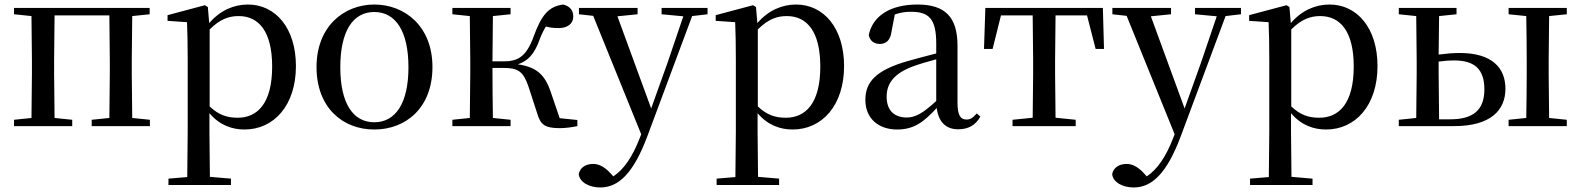

<svg xmlns="http://www.w3.org/2000/svg" viewBox="-20 -557 6997 848"><path d="M42 -494 119 -486 121 -292V-230L119 -36L42 -28V0H299V-28L221 -36L219 -230V-292L221 -489H463L465 -292V-230L463 -36L385 -28V0H642V-28L564 -36L562 -230V-292L564 -486L641 -494V-522H42Z M1060 15C1190 15 1287 -92 1287 -265C1287 -433 1197 -537 1075 -537C1014 -537 953 -512 904 -455L898 -526L885 -534L720 -490V-465L806 -459C808 -410 809 -361 809 -293V23L807 225L724 232V260H1000V232L907 224L905 23V-57C951 -3 1006 15 1060 15ZM906 -427C953 -474 993 -486 1034 -486C1123 -486 1182 -418 1182 -263C1182 -98 1115 -37 1030 -37C983 -37 946 -49 906 -87Z M1633 15C1773 15 1890 -81 1890 -261C1890 -441 1768 -537 1633 -537C1499 -537 1378 -440 1378 -261C1378 -82 1493 15 1633 15ZM1633 -17C1539 -17 1483 -101 1483 -260C1483 -420 1539 -504 1633 -504C1727 -504 1784 -420 1784 -260C1784 -101 1727 -17 1633 -17Z M2354 -52C2368 -5 2389 9 2453 9C2476 9 2507 5 2530 0V-27L2452 -35L2412 -152C2386 -229 2348 -261 2267 -273C2310 -287 2340 -316 2364 -384C2373 -408 2382 -425 2391 -440C2408 -435 2425 -433 2448 -433C2486 -433 2512 -452 2512 -484C2512 -512 2497 -529 2468 -537C2404 -529 2372 -492 2337 -396C2303 -301 2262 -286 2203 -286H2155L2157 -486L2235 -494V-522H1978V-494L2055 -486L2057 -292V-230L2055 -36L1978 -28V0H2235V-28L2157 -36C2156 -92 2155 -178 2155 -257H2204C2268 -257 2291 -242 2314 -175Z M2902 -494 2998 -485 2928 -279 2856 -78 2707 -485 2796 -494V-522H2537V-494L2600 -487L2812 36L2805 54C2774 134 2736 191 2689 222L2676 208C2653 183 2628 167 2600 167C2570 167 2542 181 2536 212C2540 249 2584 271 2631 271C2712 271 2778 208 2839 45L3037 -486L3105 -494V-522H2902Z M3481 15C3611 15 3708 -92 3708 -265C3708 -433 3618 -537 3496 -537C3435 -537 3374 -512 3325 -455L3319 -526L3306 -534L3141 -490V-465L3227 -459C3229 -410 3230 -361 3230 -293V23L3228 225L3145 232V260H3421V232L3328 224L3326 23V-57C3372 -3 3427 15 3481 15ZM3327 -427C3374 -474 3414 -486 3455 -486C3544 -486 3603 -418 3603 -263C3603 -98 3536 -37 3451 -37C3404 -37 3367 -49 3327 -87Z M4212 14C4256 14 4288 -3 4310 -42L4294 -56C4277 -36 4265 -29 4249 -29C4223 -29 4209 -46 4209 -104V-355C4209 -483 4153 -537 4032 -537C3911 -537 3834 -486 3817 -402C3822 -377 3840 -363 3866 -363C3893 -363 3913 -378 3918 -420L3932 -493C3957 -502 3980 -505 4003 -505C4082 -505 4115 -475 4115 -365V-321C4073 -310 4027 -298 3988 -287C3850 -247 3802 -196 3802 -116C3802 -32 3862 15 3942 15C4016 15 4059 -17 4117 -80C4125 -21 4155 14 4212 14ZM4115 -111C4055 -55 4021 -38 3985 -38C3931 -38 3896 -68 3896 -130C3896 -189 3929 -232 4010 -263C4040 -274 4077 -285 4115 -295Z M4540 0H4731V-28L4642 -37L4640 -230V-292L4642 -489H4781L4819 -341H4856L4851 -522H4332L4326 -341H4364L4401 -489H4541L4543 -292V-230L4541 -37L4452 -28V0Z M5258 -494 5354 -485 5284 -279 5212 -78 5063 -485 5152 -494V-522H4893V-494L4956 -487L5168 36L5161 54C5130 134 5092 191 5045 222L5032 208C5009 183 4984 167 4956 167C4926 167 4898 181 4892 212C4896 249 4940 271 4987 271C5068 271 5134 208 5195 45L5393 -486L5461 -494V-522H5258Z M5837 15C5967 15 6064 -92 6064 -265C6064 -433 5974 -537 5852 -537C5791 -537 5730 -512 5681 -455L5675 -526L5662 -534L5497 -490V-465L5583 -459C5585 -410 5586 -361 5586 -293V23L5584 225L5501 232V260H5777V232L5684 224L5682 23V-57C5728 -3 5783 15 5837 15ZM5683 -427C5730 -474 5770 -486 5811 -486C5900 -486 5959 -418 5959 -263C5959 -98 5892 -37 5807 -37C5760 -37 5723 -49 5683 -87Z M6158 0H6402C6566 0 6629 -72 6629 -165C6629 -257 6570 -323 6427 -323C6397 -323 6365 -320 6334 -316L6336 -486L6413 -494V-522H6158V-494L6235 -486L6237 -292V-230L6235 -36L6158 -28ZM6334 -285C6355 -288 6378 -290 6403 -290C6493 -290 6536 -251 6536 -162C6536 -70 6485 -30 6385 -30H6336L6334 -230ZM6643 -494 6721 -486C6722 -430 6723 -346 6723 -292V-230C6723 -175 6722 -92 6721 -36L6643 -28V0H6900V-28L6822 -36L6820 -230V-292L6822 -486L6900 -494V-522H6643Z"/></svg>

Font: Noto Serif JP Medium
Style: Regular
Weight: 500
Designer: Ryoko NISHIZUKA 西塚涼子 (kana & ideographs); Frank Grießhammer (Latin, Greek & Cyrillic); Wenlong ZHANG 张文龙 (bopomofo); San
Foundry: Adobe
Version: Version 2.001;hotconv 1.1.0;makeotfexe 2.6.0